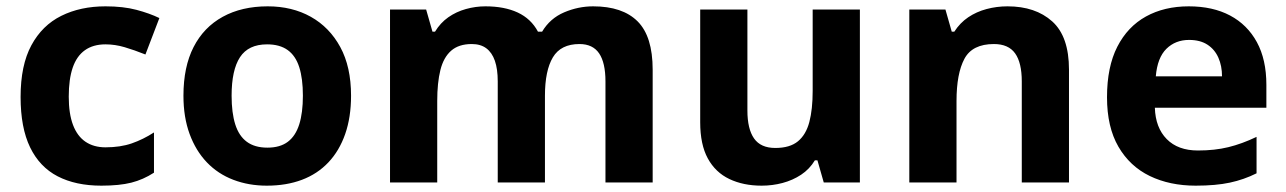

<svg xmlns="http://www.w3.org/2000/svg" viewBox="-20 -627 4060 606"><path d="M300 -41Q219 -41 162 -70.5Q105 -100 75 -162Q45 -224 45 -321Q45 -421 79 -484Q113 -547 173.5 -577Q234 -607 313 -607Q369 -607 410.5 -596Q452 -585 483 -570L439 -455Q404 -469 373.5 -478Q343 -487 313 -487Q274 -487 248 -468.5Q222 -450 209.5 -413.5Q197 -377 197 -322Q197 -268 210.5 -232.5Q224 -197 250 -179.5Q276 -162 313 -162Q360 -162 396 -174.5Q432 -187 466 -209V-82Q432 -60 394.5 -50.5Q357 -41 300 -41Z M1088 -325Q1088 -257 1069.5 -204Q1051 -151 1016.5 -114.5Q982 -78 933 -59.5Q884 -41 822 -41Q765 -41 716.5 -59.5Q668 -78 633 -114.5Q598 -151 578.5 -204Q559 -257 559 -325Q559 -416 591 -478.5Q623 -541 683 -574Q743 -607 825 -607Q902 -607 961 -574Q1020 -541 1054 -478.5Q1088 -416 1088 -325ZM711 -325Q711 -271 722.5 -234.5Q734 -198 759 -179.5Q784 -161 824 -161Q864 -161 888.5 -179.5Q913 -198 924.5 -234.5Q936 -271 936 -325Q936 -379 924.5 -415Q913 -451 888 -469Q863 -487 823 -487Q764 -487 737.5 -446.5Q711 -406 711 -325Z M1852 -607Q1945 -607 1992.5 -559.5Q2040 -512 2040 -407V-51H1891V-370Q1891 -429 1871 -458.5Q1851 -488 1809 -488Q1750 -488 1725 -446Q1700 -404 1700 -325V-51H1551V-370Q1551 -409 1542 -435Q1533 -461 1515 -474.5Q1497 -488 1469 -488Q1428 -488 1404 -467Q1380 -446 1370 -406Q1360 -366 1360 -308V-51H1211V-597H1325L1345 -527H1353Q1370 -555 1395 -572.5Q1420 -590 1450.5 -598.5Q1481 -607 1512 -607Q1572 -607 1614 -587.5Q1656 -568 1678 -527H1691Q1716 -569 1760.5 -588Q1805 -607 1852 -607Z M2694 -597V-51H2580L2560 -121H2552Q2535 -93 2508.5 -75.5Q2482 -58 2450 -49.5Q2418 -41 2384 -41Q2326 -41 2282 -62Q2238 -83 2214 -127Q2190 -171 2190 -241V-597H2339V-278Q2339 -220 2360 -190Q2381 -160 2427 -160Q2473 -160 2498.5 -181Q2524 -202 2534.5 -242Q2545 -282 2545 -340V-597Z M3160 -607Q3248 -607 3301 -559.5Q3354 -512 3354 -407V-51H3205V-370Q3205 -429 3184 -458.5Q3163 -488 3117 -488Q3049 -488 3024 -441.5Q2999 -395 2999 -308V-51H2850V-597H2964L2984 -527H2992Q3010 -555 3036 -572.5Q3062 -590 3094 -598.5Q3126 -607 3160 -607Z M3732 -607Q3808 -607 3862.5 -578Q3917 -549 3947 -494Q3977 -439 3977 -359V-287H3625Q3627 -224 3662.5 -188Q3698 -152 3761 -152Q3814 -152 3857 -162.5Q3900 -173 3946 -195V-80Q3906 -60 3861.5 -50.5Q3817 -41 3754 -41Q3672 -41 3609 -71.5Q3546 -102 3510 -164Q3474 -226 3474 -320Q3474 -416 3506.5 -479.5Q3539 -543 3597 -575Q3655 -607 3732 -607ZM3733 -501Q3690 -501 3661.5 -473Q3633 -445 3628 -386H3837Q3837 -419 3825.5 -445Q3814 -471 3791 -486Q3768 -501 3733 -501Z"/></svg>

Font: Noto Sans Tamil UI
Style: Regular
Weight: 400
Designer: Jelle Bosma - Monotype Design Team
Foundry: Monotype Imaging Inc.
Version: Version 2.004